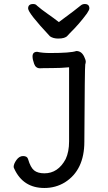

<svg xmlns="http://www.w3.org/2000/svg" viewBox="-20 -755 540 956"><path d="M201 181Q95 181 51 85Q48 79 48 76Q48 61 62 41.5Q76 22 95 22Q116 22 120 38Q132 79 150 93.5Q168 108 201 108Q269 108 307 37Q324 1 324 -51V-420Q285 -416 237 -416Q189 -416 179 -415Q158 -415 150 -437Q142 -459 142 -474Q142 -497 165 -497Q192 -491 229 -491Q332 -491 360 -501Q389 -501 402 -466Q407 -455 407 -449Q407 -441 404.5 -434.5Q402 -428 400 -50Q400 92 303 153Q257 181 201 181ZM270 -563Q245 -563 229 -574Q120 -690 120 -713Q120 -735 145 -735Q158 -735 164 -727Q187 -707 218 -685.5Q249 -664 273 -645Q364 -712 381 -727Q390 -735 402 -735Q425 -735 425 -713Q425 -706 413 -688Q375 -636 328 -590L316 -577Q304 -563 270 -563Z"/></svg>

Font: LXGW WenKai Mono Medium
Style: Regular
Weight: 500
Monospace: yes
Designer: LXGW / Fontworks Inc.
Foundry: LXGW / Fontworks Inc.
Version: Version 1.520; June 14, 2025